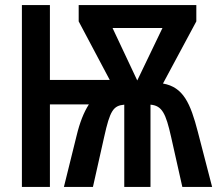

<svg xmlns="http://www.w3.org/2000/svg" viewBox="-20 -734 855 754"><path d="M751 -714H289V-650L411 -420H176V-714H66V0H176V-324H329C309 -293 293 -252 281 -202L231 0H345L389 -196C412 -300 425 -319 468 -323V0H571V-323C616 -319 631 -290 652 -196L696 0H813L757 -216C728 -328 700 -392 620 -406L751 -650ZM618 -624 519 -418 422 -624Z"/></svg>

Font: Noto Sans Display Condensed Medium
Style: Regular
Weight: 500
Width: 3
Designer: Monotype Design Team
Foundry: Monotype Imaging Inc.
Version: Version 1.900